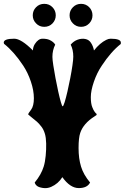

<svg xmlns="http://www.w3.org/2000/svg" viewBox="-28 -966 657 1011"><path d="M386.7 24.4Q341.3 24.4 300.3 -33.2Q278.8 1.5 241.2 18.1Q220.2 27.3 197.3 23.7Q174.3 20 166 12.2Q157.2 4.9 154.8 -4.9Q189 -46.4 202.1 -88.9Q209.5 -112.8 212.6 -145.8Q215.8 -178.7 215.1 -210.2Q214.4 -241.7 208.5 -261.2Q202.1 -283.2 190.2 -298.8Q178.2 -314.5 167 -324.7Q154.8 -335.4 141.6 -345.5Q128.4 -355.5 120.1 -363.3L121.1 -364.3Q119.6 -367.7 135.7 -388.2Q150.4 -408.2 150.4 -448.7Q150.4 -489.7 134.5 -536.6Q118.7 -583.5 93.8 -621.1Q45.9 -693.4 -6.8 -735.4Q-8.3 -739.7 -8.3 -741.7Q-8.3 -762.2 46.9 -762.2Q83.5 -762.2 145.5 -700.2Q145.5 -718.3 155.3 -733.9Q173.3 -762.2 195.8 -762.2Q218.3 -762.2 232.4 -755.9Q253.9 -746.1 262.7 -731Q248 -701.7 248 -666.5Q248 -652.3 252.7 -621.8Q257.3 -591.3 264.2 -554.7Q271 -518.1 278.6 -484.1Q286.1 -450.2 292.5 -428.2Q298.8 -406.2 301.8 -406.2Q305.7 -406.2 312.5 -428.2Q319.3 -450.2 327.1 -484.1Q335 -518.1 342 -554.7Q349.1 -591.3 353.5 -622.1Q357.9 -652.8 357.9 -667.5Q357.9 -704.1 344.2 -731Q359.9 -749.5 380.9 -757.1Q401.9 -764.6 421.4 -760.7Q440.9 -756.8 451.2 -740.2Q462.9 -722.2 466.8 -700.2Q497.6 -739.3 531.2 -755.9Q543.5 -762.2 554.2 -762.2Q608.4 -762.2 608.4 -741.7L607.9 -734.4Q556.2 -693.8 507.8 -620.1Q482.4 -582.5 466.3 -535.4Q450.2 -488.3 450.2 -454.6Q450.2 -419.9 458 -401.4Q463.9 -385.7 470.9 -376.5Q478 -367.2 480 -367.2Q480 -363.8 481 -360.8L469.7 -353Q411.1 -315.9 394.5 -266.1Q385.7 -240.7 385.7 -186Q385.7 -131.3 398.7 -88.9Q411.6 -46.4 446.3 -4.9Q431.6 24.4 386.7 24.4ZM162.1 -842.8Q144.5 -860.4 144.5 -885.3Q144.5 -910.2 161.9 -928Q179.2 -945.8 205.1 -945.8Q231 -945.8 248.3 -928Q265.6 -910.2 265.6 -885.3Q265.6 -860.8 248.5 -842.8Q231 -824.7 205.1 -824.7Q179.2 -824.7 162.1 -842.8ZM356 -842.8Q338.4 -860.4 338.4 -885.3Q338.4 -910.2 356 -928Q373.5 -945.8 398.9 -945.8Q424.3 -945.8 441.7 -928Q459 -910.2 459 -885.3Q459 -860.8 441.9 -842.8Q424.3 -824.7 398.9 -824.7Q373.5 -824.7 356 -842.8Z"/></svg>

Font: Sancreek
Style: Regular
Weight: 400
Designer: Vernon Adams
Foundry: Vernon Adams
Version: Version 1.100; ttfautohint (v1.8.4.7-5d5b)